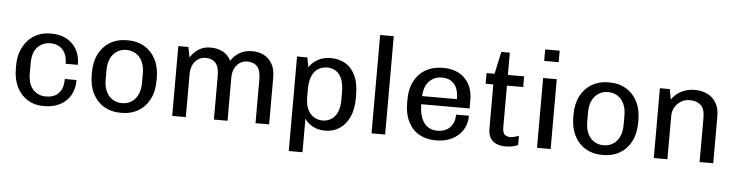

<svg xmlns="http://www.w3.org/2000/svg" viewBox="-51 -969 5366 1400"><g transform="rotate(5 2632.0 -269.5)"><path d="M277.5 10Q214 10 163.9 -21.2Q113.8 -52.5 85.4 -109.6Q57 -166.8 57 -243.5V-267.5Q57 -325.8 74.4 -372.1Q91.8 -418.5 122.5 -452Q153.2 -485.5 194.5 -503.2Q235.8 -521 283.5 -521H295.2Q358 -521 405.1 -495.5Q452.2 -470 478.8 -423.2Q505.2 -376.5 505.2 -311H415.5Q415.5 -357.8 399.5 -388.8Q383.5 -419.8 355.9 -435Q328.2 -450.2 292.5 -450.2Q236.2 -450.2 198.8 -411.2Q161.2 -372.2 161.2 -293V-220.2Q161.2 -141 198.1 -100.9Q235 -60.8 293.5 -60.8Q330.8 -60.8 359 -75.1Q387.2 -89.5 403.2 -120.2Q419.2 -151 419.2 -200H505.2Q505.2 -133.2 476.8 -86Q448.2 -38.8 399.5 -14.4Q350.8 10 289.5 10Z M843 10Q776.5 10 724 -20.9Q671.5 -51.8 641.8 -109.6Q612 -167.5 612 -247.2V-263.8Q612 -344.5 642 -402Q672 -459.5 724.4 -490.2Q776.8 -521 843 -521H855.8Q923 -521 975.1 -490.1Q1027.2 -459.2 1057 -401.8Q1086.8 -344.2 1086.8 -263.8V-247.2Q1086.8 -167.5 1056.8 -109.5Q1026.8 -51.5 974.5 -20.8Q922.2 10 855.8 10ZM849 -60.8Q886.8 -60.8 916.8 -78.8Q946.8 -96.8 964.6 -133Q982.5 -169.2 982.5 -221.8V-289.2Q982.5 -342.8 964.6 -378.5Q946.8 -414.2 916.8 -432.2Q886.8 -450.2 849 -450.2Q812 -450.2 782 -432.2Q752 -414.2 734.1 -378.5Q716.2 -342.8 716.2 -289.2V-221.8Q716.2 -169.2 734.1 -133Q752 -96.8 782 -78.8Q812 -60.8 849 -60.8Z M1222.8 0V-511H1296.5L1311.5 -435.8Q1336.8 -476 1373.6 -498.5Q1410.5 -521 1458.5 -521Q1508.5 -521 1547.8 -501Q1587 -481 1609 -437Q1631.2 -474 1670.5 -497.5Q1709.8 -521 1763.8 -521Q1812.5 -521 1850.6 -500.9Q1888.8 -480.8 1910.5 -441.4Q1932.2 -402 1932.2 -343.2V0H1832.5V-320.8Q1832.5 -385 1807.2 -413.9Q1782 -442.8 1734.5 -442.8Q1703.5 -442.8 1679.4 -426.6Q1655.2 -410.5 1641.5 -381.9Q1627.8 -353.2 1627.8 -317V0H1528V-320.8Q1528 -385 1502.4 -413.9Q1476.8 -442.8 1429.2 -442.8Q1398.2 -442.8 1374.1 -426.6Q1350 -410.5 1336.2 -381.9Q1322.5 -353.2 1322.5 -317V0Z M2091.8 181V-511H2167L2181 -440Q2206.2 -478 2246.2 -499.5Q2286.2 -521 2339.2 -521Q2396.8 -521 2443.4 -495.2Q2490 -469.5 2517.8 -412.5Q2545.5 -355.5 2545.5 -262.8V-244.2Q2545.5 -161.8 2518.4 -104.8Q2491.2 -47.8 2445.6 -18.9Q2400 10 2344.8 10Q2290.8 10 2252.1 -10.9Q2213.5 -31.8 2192.2 -65V181ZM2318 -62.2Q2353 -62.2 2381 -80Q2409 -97.8 2425.1 -133.6Q2441.2 -169.5 2441.2 -223.2V-278.5Q2441.2 -340.5 2425.1 -378.1Q2409 -415.8 2381 -433Q2353 -450.2 2318 -450.2Q2284 -450.2 2255.1 -433.6Q2226.2 -417 2208.8 -379.9Q2191.2 -342.8 2191.2 -279.5V-223.2Q2191.2 -168.5 2208.2 -132.8Q2225.2 -97 2254.2 -79.6Q2283.2 -62.2 2318 -62.2Z M2681.8 0V-720H2781.5V0Z M3150 10Q3082 10 3030.2 -19.6Q2978.5 -49.2 2949.8 -106.5Q2921 -163.8 2921 -245V-266Q2921 -347.5 2951.5 -404.6Q2982 -461.8 3035 -491.4Q3088 -521 3156 -521H3166.8Q3229 -521 3276.9 -495.1Q3324.8 -469.2 3351.5 -420.9Q3378.2 -372.5 3378.2 -306.5V-243.2H3024.5Q3024.5 -186 3040 -144.9Q3055.5 -103.8 3085.2 -82.2Q3115 -60.8 3158.2 -60.8Q3193.8 -60.8 3222 -75Q3250.2 -89.2 3267.1 -118Q3284 -146.8 3284 -189.8H3378.2Q3378.2 -129 3349 -84.1Q3319.8 -39.2 3270.2 -14.6Q3220.8 10 3158.8 10ZM3025.5 -302.8H3280.2Q3280.2 -378 3247.5 -414.1Q3214.8 -450.2 3157.2 -450.2Q3103.8 -450.2 3066.5 -413.2Q3029.2 -376.2 3025.5 -302.8Z M3664.2 10Q3627 10 3597.5 -1.9Q3568 -13.8 3551.6 -40.5Q3535.2 -67.2 3535.2 -110.8V-432.8H3479.2V-511H3537.5L3572.8 -674H3635V-511H3754V-432.8H3635V-128.5Q3635 -84.5 3653 -72.6Q3671 -60.8 3692 -60.8Q3703 -60.8 3722.5 -65.9Q3742 -71 3754 -76V-8.5Q3743 -2.8 3727.4 1.6Q3711.8 6 3695.2 8Q3678.8 10 3664.2 10Z M3893 0V-511H3992.8V0ZM3889.8 -636V-720H3996V-636Z M4368 10Q4301.5 10 4249 -20.9Q4196.5 -51.8 4166.8 -109.6Q4137 -167.5 4137 -247.2V-263.8Q4137 -344.5 4167 -402Q4197 -459.5 4249.4 -490.2Q4301.8 -521 4368 -521H4380.8Q4448 -521 4500.1 -490.1Q4552.2 -459.2 4582 -401.8Q4611.8 -344.2 4611.8 -263.8V-247.2Q4611.8 -167.5 4581.8 -109.5Q4551.8 -51.5 4499.5 -20.8Q4447.2 10 4380.8 10ZM4374 -60.8Q4411.8 -60.8 4441.8 -78.8Q4471.8 -96.8 4489.6 -133Q4507.5 -169.2 4507.5 -221.8V-289.2Q4507.5 -342.8 4489.6 -378.5Q4471.8 -414.2 4441.8 -432.2Q4411.8 -450.2 4374 -450.2Q4337 -450.2 4307 -432.2Q4277 -414.2 4259.1 -378.5Q4241.2 -342.8 4241.2 -289.2V-221.8Q4241.2 -169.2 4259.1 -133Q4277 -96.8 4307 -78.8Q4337 -60.8 4374 -60.8Z M4747.8 0V-511H4820L4834 -435.8Q4862.2 -477.5 4906.4 -499.2Q4950.5 -521 5002.8 -521Q5055.8 -521 5096.2 -500.9Q5136.8 -480.8 5159.8 -441.4Q5182.8 -402 5182.8 -343.2V0H5083V-325.5Q5083 -389 5053.8 -416.2Q5024.5 -443.5 4972.2 -443.5Q4937.8 -443.5 4909.4 -426.6Q4881 -409.8 4864.2 -381.1Q4847.5 -352.5 4847.5 -316.2V0Z"/></g></svg>

Font: Chivo Medium
Style: Regular
Weight: 500
Designer: Hector Gatti
Foundry: Omnibus-Type
Version: Version 2.002